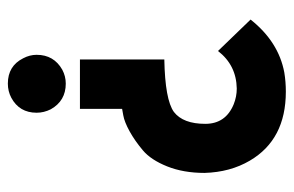

<svg xmlns="http://www.w3.org/2000/svg" viewBox="-150 -578 748 489"><g transform="rotate(90 224.5 -333.0)"><path d="M29.3 -596.7Q85.9 -668 164.1 -682.6Q187.5 -686.5 212.9 -686.5Q335 -686.5 388.7 -594.7Q418 -544.9 419.9 -479.5Q419.9 -425.8 403.3 -384.3Q386.7 -342.8 362.3 -322.3Q337.9 -301.8 314 -288.6Q290 -275.4 273.4 -272.5L256.8 -269.5V-162.1H130.9V-377Q233.4 -378.9 264.6 -401.4Q294.9 -424.8 294.9 -481.4Q294.9 -533.2 245.1 -553.7Q225.6 -561.5 205.1 -561.5Q145.5 -560.5 109.4 -513.7ZM119.1 -51.8Q119.1 -95.7 157.2 -117.2Q173.8 -126 192.4 -126Q236.3 -126 257.8 -87.9Q266.6 -70.3 266.6 -51.8Q266.6 -7.8 228.5 12.7Q211.9 21.5 192.4 21.5Q147.5 21.5 127.9 -17.6Q119.1 -34.2 119.1 -51.8Z"/></g></svg>

Font: Post No Bills Colombo
Style: ExtraBold
Weight: 900
Designer: Kosala Senevirathne, Siva Puranthara, Lasantha Premarathna, Tharique Azeez
Foundry: Mooniak
Version: Version 1.220 ; ttfautohint (v1.5)